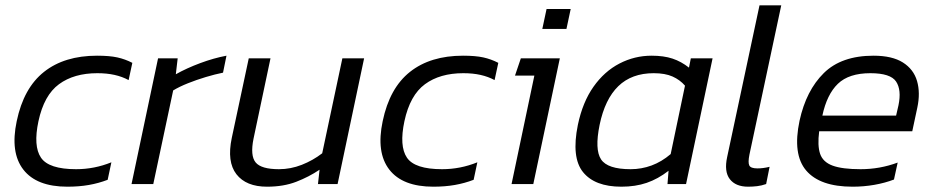

<svg xmlns="http://www.w3.org/2000/svg" viewBox="-20 -694 3525 724"><path d="M234 10Q118 10 68 -54.5Q18 -119 43 -237Q69 -362 146 -423Q223 -484 346 -484Q393 -484 422.5 -477.5Q452 -471 479 -457L465 -392Q441 -405 412 -411.5Q383 -418 347 -418Q259 -418 202.5 -376.5Q146 -335 125 -237Q105 -143 134.5 -99.5Q164 -56 267 -56Q336 -56 400 -82L386 -16Q352 -3 315 3.5Q278 10 234 10Z M476 0 576 -474H650L643 -414Q684 -437 735 -456Q786 -475 834 -484L821 -420Q791 -414 756 -403.5Q721 -393 688.5 -380Q656 -367 633 -353L558 0Z M987 10Q908 10 871.5 -37Q835 -84 854 -174L918 -474H1000L936 -171Q923 -107 944 -81.5Q965 -56 1032 -56Q1076 -56 1118 -72.5Q1160 -89 1195 -116L1271 -474H1353L1253 0H1179L1185 -54Q1145 -27 1097 -8.5Q1049 10 987 10Z M1614 10Q1498 10 1448 -54.5Q1398 -119 1423 -237Q1449 -362 1526 -423Q1603 -484 1726 -484Q1773 -484 1802.5 -477.5Q1832 -471 1859 -457L1845 -392Q1821 -405 1792 -411.5Q1763 -418 1727 -418Q1639 -418 1582.5 -376.5Q1526 -335 1505 -237Q1485 -143 1514.5 -99.5Q1544 -56 1647 -56Q1716 -56 1780 -82L1766 -16Q1732 -3 1695 3.5Q1658 10 1614 10Z M2025 -585 2041 -660H2132L2116 -585ZM1909 0 1995 -409H1922L1944 -474H2091L1991 0Z M2323 10Q2223 10 2178.5 -45Q2134 -100 2159 -223Q2177 -309 2218 -367Q2259 -425 2316 -454.5Q2373 -484 2437 -484Q2483 -484 2516 -473Q2549 -462 2578 -439L2585 -474H2667L2567 0H2497L2501 -50Q2461 -19 2418.5 -4.5Q2376 10 2323 10ZM2358 -56Q2399 -56 2437 -70Q2475 -84 2509 -113L2563 -371Q2544 -393 2516 -405.5Q2488 -418 2445 -418Q2362 -418 2311.5 -369Q2261 -320 2241 -223Q2222 -130 2246.5 -93Q2271 -56 2358 -56Z M2801 10Q2754 10 2732 -18.5Q2710 -47 2722 -102L2844 -674H2926L2806 -111Q2800 -81 2805.5 -70Q2811 -59 2836 -59Q2858 -59 2882 -65L2869 0Q2852 6 2835 8Q2818 10 2801 10Z M3195 10Q3072 10 3020 -51Q2968 -112 2995 -239Q3020 -353 3086.5 -418.5Q3153 -484 3274 -484Q3344 -484 3384.5 -458.5Q3425 -433 3438 -388.5Q3451 -344 3439 -288L3420 -199H3069Q3062 -145 3072.5 -114Q3083 -83 3119.5 -69.5Q3156 -56 3225 -56Q3298 -56 3365 -81L3351 -17Q3317 -4 3277 3Q3237 10 3195 10ZM3081 -258H3359L3368 -297Q3380 -355 3359 -386.5Q3338 -418 3262 -418Q3181 -418 3139.5 -378Q3098 -338 3081 -258Z"/></svg>

Font: Kanit Light
Style: Italic
Weight: 300
Italic angle: -12°
Designer: Katatrad Team
Foundry: CadsonDemak
Version: Version 2.000; ttfautohint (v1.8.3)